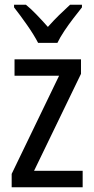

<svg xmlns="http://www.w3.org/2000/svg" viewBox="-20 -786 393 806"><path d="M327 0H29V-56L228 -468H41V-537H320V-476L123 -69H327ZM140 -606Q123 -639 94 -680.5Q65 -722 39 -755V-766H89Q110 -749 134 -724Q158 -699 181 -673Q207 -702 227.5 -722Q248 -742 274 -766H324V-755Q308 -735 288 -709Q268 -683 250 -656Q232 -629 221 -606Z"/></svg>

Font: Noto Sans Devanagari Condensed
Style: Regular
Weight: 400
Width: 3
Designer: Jelle Bosma - Monotype Design Team
Foundry: Monotype Imaging Inc.
Version: Version 2.004; ttfautohint (v1.8.4.7-5d5b)